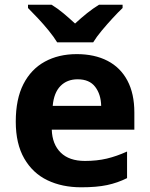

<svg xmlns="http://www.w3.org/2000/svg" viewBox="-20 -786 637 816"><path d="M306 -556Q382 -556 437 -527.5Q492 -499 521.5 -443.5Q551 -388 551 -308V-235H200Q202 -173 238 -137.5Q274 -102 341 -102Q392 -102 434 -112Q476 -122 520 -142V-29Q480 -9 435.5 0.5Q391 10 325 10Q244 10 181.5 -20Q119 -50 83 -112.5Q47 -175 47 -269Q47 -365 79.5 -428.5Q112 -492 170.5 -524Q229 -556 306 -556ZM310 -449Q265 -449 237 -420.5Q209 -392 204 -336H410Q409 -385 384.5 -417Q360 -449 310 -449ZM501 -766V-752Q483 -735 459 -709Q435 -683 412.5 -656Q390 -629 376 -606H223Q209 -629 187 -656Q165 -683 141 -708.5Q117 -734 99 -752V-766H199Q225 -750 249 -730Q273 -710 299 -686Q325 -710 350 -730Q375 -750 401 -766Z"/></svg>

Font: Noto Sans Cherokee
Style: Regular
Weight: 400
Designer: Monotype Design Team
Foundry: Monotype Imaging Inc.
Version: Version 2.001